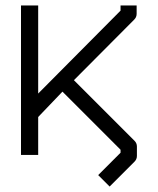

<svg xmlns="http://www.w3.org/2000/svg" viewBox="-20 -617 580 704"><path d="M422 -57V-68L209 -281L120 -188V-49H57V-597H120V-274L422 -578V-597H481V-566Q481 -554 472 -545L251 -323L473 -101Q482 -92 482 -80V-45Q482 -33 473 -24L382 67L340 25Z"/></svg>

Font: IBM 3270
Style: Regular
Weight: 400
Monospace: yes
Version: Version 2.3.1